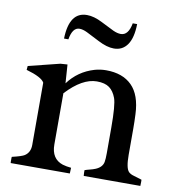

<svg xmlns="http://www.w3.org/2000/svg" viewBox="-77 -735 739 804"><g transform="rotate(10 293.0 -333.0)"><path d="M317.9 -399.4Q256.3 -399.4 188 -326.2V-108.4Q188 -47.4 237.3 -31.2Q253.4 -26.4 273.9 -24.4L272.9 0H21.5Q21 -1.5 21 -4.9V-21.5Q21 -23.9 21.5 -26.4Q63 -36.1 74.2 -43.5Q97.2 -58.6 97.2 -90.3V-355Q85.9 -377 19.5 -396L21 -412.6L154.3 -445.8L184.1 -447.8L189.5 -368.7Q231.4 -425.3 299.3 -445.3Q322.8 -452.1 348.1 -452.1Q418.5 -452.1 457.8 -412.8Q497.1 -373.5 500.5 -292.5Q502 -260.7 502 -228.5V-119.6Q502 -63 516.6 -48.3Q524.9 -40.5 538.6 -36.9Q552.2 -33.2 572.8 -26.4Q573.2 -23.9 573.2 -21.5V-15.6L572.8 -4.9V0H332Q331.1 -5.4 331.1 -12.7V-24.4Q340.3 -27.8 352.8 -30.8Q365.2 -33.7 377 -38.6Q403.8 -50.3 408.2 -72.8Q410.6 -86.4 410.6 -110.4V-219.2Q410.6 -315.4 400.4 -343.5Q390.1 -371.6 371.3 -385.5Q352.5 -399.4 317.9 -399.4ZM208 -604Q178.2 -604 169.4 -552.2H150.9Q153.8 -666 229 -666Q258.8 -666 294.7 -647.5Q330.6 -628.9 348.6 -620.6Q366.7 -612.3 381.3 -612.3Q413.6 -612.3 423.3 -665H441.9Q440.9 -606.4 420.4 -576.9Q399.9 -547.4 363.3 -547.4Q333.5 -547.4 296.1 -566.9Q258.8 -586.4 240.5 -595.2Q222.2 -604 208 -604Z"/></g></svg>

Font: RadleyRegular
Style: Regular
Weight: 400
Designer: vernon adams
Foundry: vernon adams
Version: Version 1.000;PS 001.001;hotconv 1.0.56